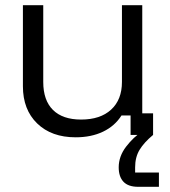

<svg xmlns="http://www.w3.org/2000/svg" viewBox="-20 -520 657 740"><path d="M271.7 9.2Q178.3 9.2 123.3 -44.2Q68.3 -97.5 68.3 -187.5V-500H146.7V-204.2Q146.7 -133.3 184.2 -96.2Q221.7 -59.2 292.5 -59.2Q366.7 -59.2 408.3 -97.5Q450 -135.8 450 -204.2V-500H528.3V-83.3H570V0H483.3V-75H448.3Q422.5 -34.2 377.1 -12.5Q331.7 9.2 271.7 9.2ZM512.5 200Q474.2 200 455.8 180.4Q437.5 160.8 437.5 125Q437.5 82.5 466.2 45Q495 7.5 528.3 -13.3L570 0Q535 29.2 517.9 57.5Q500.8 85.8 500.8 125V145H592.5V200Z"/></svg>

Font: Funnel Display Light
Style: Regular
Weight: 300
Designer: NORD ID, Kristian Moeller
Foundry: Dicotype
Version: Version 1.000